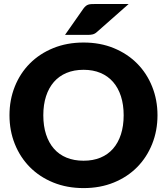

<svg xmlns="http://www.w3.org/2000/svg" viewBox="-20 -954 854 982"><path d="M612.5 -364.5Q612.5 -418.5 598.5 -461.8Q584.5 -505 558.2 -535Q532 -565 494 -581Q456 -597 407.5 -597Q358.5 -597 320.2 -581Q282 -565 255.8 -535Q229.5 -505 215.5 -461.8Q201.5 -418.5 201.5 -364.5Q201.5 -310 215.5 -266.8Q229.5 -223.5 255.8 -193.5Q282 -163.5 320.2 -147.8Q358.5 -132 407.5 -132Q456 -132 494 -147.8Q532 -163.5 558.2 -193.5Q584.5 -223.5 598.5 -266.8Q612.5 -310 612.5 -364.5ZM785.5 -364.5Q785.5 -285.5 758.2 -217.5Q731 -149.5 681.5 -99.2Q632 -49 562.2 -20.5Q492.5 8 407.5 8Q322.5 8 252.5 -20.5Q182.5 -49 132.8 -99.2Q83 -149.5 55.8 -217.5Q28.5 -285.5 28.5 -364.5Q28.5 -443.5 55.8 -511.5Q83 -579.5 132.8 -629.5Q182.5 -679.5 252.5 -708Q322.5 -736.5 407.5 -736.5Q492.5 -736.5 562.2 -707.8Q632 -679 681.5 -629Q731 -579 758.2 -511Q785.5 -443 785.5 -364.5ZM638 -933.5 476.5 -791Q470.5 -785.5 465 -782.5Q459.5 -779.5 453.5 -778Q447.5 -776.5 440.8 -776Q434 -775.5 425.5 -775.5H312.5L407 -910.5Q413 -918.5 418.8 -923.2Q424.5 -928 431.2 -930.2Q438 -932.5 446.8 -933Q455.5 -933.5 467 -933.5Z"/></svg>

Font: Lato
Style: Regular
Weight: 900
Designer: Lukasz Dziedzic with Adam Twardoch and Botio Nikoltchev
Foundry: tyPoland Lukasz Dziedzic
Version: Version 2.010; 2014-09-01; http://www.latofonts.com/; ttfaut